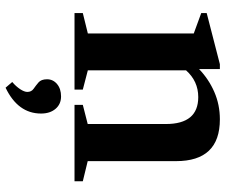

<svg xmlns="http://www.w3.org/2000/svg" viewBox="-81 -493 828 706"><g transform="rotate(90 333.0 -140.0)"><path d="M28 0V-30.5L103 -49V-438.5L28 -466V-486L216 -534.5H234V-458Q271 -493.5 318 -514Q365 -534.5 419 -534.5Q572.5 -534.5 572.5 -373.5V-48.5L646.5 -30.5V0H365.5V-30.5L436 -48.5V-336Q436 -455 337 -455Q278.5 -455 238.5 -410V-49L309.5 -30.5V0ZM302.5 253.5 281.5 229Q297.5 215.5 307.8 200Q318 184.5 318 173.5Q318 158.5 306.5 150.5Q295 142.5 283.2 132.5Q271.5 122.5 271.5 101Q271.5 79 289 64.2Q306.5 49.5 334.5 49.5Q363 49.5 380.2 69.8Q397.5 90 397.5 123Q397.5 208 302.5 253.5Z"/></g></svg>

Font: Libre Caslon Text SemiBold
Style: Regular
Weight: 600
Designer: Pablo Impallari, Rodrigo Fuenzalida, Katja Schimmel
Foundry: Pablo Impallari, Rodrigo Fuenzalida
Version: Version 2.000